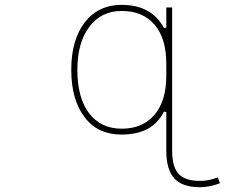

<svg xmlns="http://www.w3.org/2000/svg" viewBox="-20 -576 1040 801"><path d="M814.5 205.1Q740.2 205.1 707 168Q673.8 130.9 673.8 52.7V-108.4L664.1 -110.4Q639.6 -62.5 595.7 -38.1Q550.8 -14.6 487.3 -14.6Q438.5 -14.6 399.9 -32.2Q361.3 -49.8 334 -85.9Q277.3 -158.2 277.3 -285.2Q277.3 -410.2 334 -483.4Q362.3 -519.5 400.9 -537.6Q439.5 -555.7 487.3 -555.7Q550.8 -555.7 594.7 -531.2Q638.7 -506.8 664.1 -459L673.8 -460.9V-544.9H698.2V52.7Q698.2 120.1 725.1 149.4Q752 178.7 814.5 178.7Q850.6 178.7 888.7 164.1L897.5 188.5Q857.4 204.1 814.5 205.1ZM487.3 -530.3Q402.3 -530.3 352.5 -463.9Q302.7 -397.5 302.7 -285.2Q302.7 -168 351.6 -103.5Q401.4 -39.1 487.3 -39.1Q576.2 -39.1 625 -97.7Q673.8 -155.3 673.8 -260.7V-309.6Q673.8 -416 625 -472.7Q576.2 -530.3 487.3 -530.3Z"/></svg>

Font: Mgen+ 1mn thin
Style: Regular
Weight: 100
Designer: [Source Han Sans]
Ryoko NISHIZUKA  (kana & ideographs); Paul D. Hunt (Latin, Greek & Cyrillic); Wenlong ZHANG  (bopomofo
Version: Version 1.059.20150602